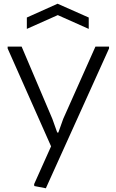

<svg xmlns="http://www.w3.org/2000/svg" viewBox="-20 -790 622 1030"><path d="M164 208 163 198 254 -5 21 -530V-540H96L261 -152L287 -79H293L319 -152L492 -540H565V-530L226 220ZM124 -696 289 -770 456 -696V-635L290 -709L124 -635Z"/></svg>

Font: Encode Sans Wide
Style: Light
Weight: 300
Designer: Pablo Impallari, Andres Torresi
Foundry: Pablo Impallari, Andres Torresi
Version: Version 1.000; ttfautohint (v1.00) -l 8 -r 50 -G 200 -x 14 -